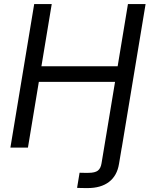

<svg xmlns="http://www.w3.org/2000/svg" viewBox="-20 -748 758 973"><path d="M370.6 204.1 383.3 127.4Q391.1 127.9 406 127.9Q420.9 127.9 427.7 127.9Q461.4 127.9 476.1 116.5Q490.7 105 494.6 79.1L518.1 -62.5H607.4L583 83Q573.2 142.6 532.5 173.8Q491.7 205.1 423.8 205.1Q407.2 205.1 393.8 204.8Q380.4 204.6 370.6 204.1ZM32.7 0 153.3 -727.5H242.2L189.9 -412.1H576.2L628.4 -727.5H717.8L597.2 0H507.8L563 -333H176.8L121.6 0Z"/></svg>

Font: Inter 28pt
Style: Italic
Weight: 400
Italic angle: -9.3988°
Designer: Rasmus Andersson
Foundry: rsms
Version: Version 4.001;git-66647c0bb